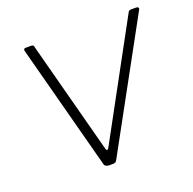

<svg xmlns="http://www.w3.org/2000/svg" viewBox="-100 -631 735 732"><g transform="rotate(-20 267.5 -265.0)"><path d="M526 -530Q531 -530 533.5 -527Q536 -524 534 -520L255 -10Q252 -4 248 -2Q244 0 237 0H223Q216 0 210.5 -3Q205 -6 204 -11L69 -521Q68 -530 77 -530H99Q104 -530 107 -528Q110 -526 110 -521L230 -67Q235 -47 246 -70L493 -524Q497 -530 504 -530H526Z"/></g></svg>

Font: Libre Franklin Thin
Style: Italic
Weight: 100
Italic angle: -8°
Designer: Pablo Impallari, Rodrigo Fuenzalida, Nhung Nguyen
Foundry: Impallari Type
Version: Version 3.000